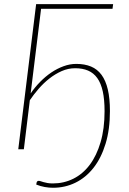

<svg xmlns="http://www.w3.org/2000/svg" viewBox="-20 -723 623 930"><path d="M179 -680.5 128.5 -270.5Q149 -300.5 174.5 -326.5Q200 -352.5 228.5 -371.8Q257 -391 287.8 -402.2Q318.5 -413.5 349.5 -413.5Q390 -413.5 420.8 -400.8Q451.5 -388 471.8 -360.5Q492 -333 502.2 -289.8Q512.5 -246.5 512.5 -185Q512.5 -95.5 491.2 -26.2Q470 43 432.8 90.2Q395.5 137.5 345.2 162Q295 186.5 236.5 186.5Q217.5 186.5 196.5 182.8Q175.5 179 155.5 171L157.5 160.5Q158.5 157.5 160.8 155.2Q163 153 167.5 153Q172 153 177.5 155Q183 157 191 159.2Q199 161.5 210 163.5Q221 165.5 236 165.5Q289 165.5 335 142.8Q381 120 414.5 75.5Q448 31 467.2 -34.2Q486.5 -99.5 486.5 -184.5Q486.5 -240.5 477.8 -280.2Q469 -320 451.2 -344.8Q433.5 -369.5 406.8 -381Q380 -392.5 344 -392.5Q310 -392.5 278.5 -378.5Q247 -364.5 219 -342.5Q191 -320.5 167 -292.8Q143 -265 124.5 -237.5L95.5 0H68.5L155 -703H528L525 -680.5Z"/></svg>

Font: Lato ExtraLight
Style: Italic
Weight: 275
Italic angle: -7°
Designer: Lukasz Dziedzic with Adam Twardoch and Botio Nikoltchev
Foundry: tyPoland Lukasz Dziedzic
Version: Version 2.015; 2015-08-06; http://www.latofonts.com/